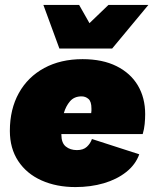

<svg xmlns="http://www.w3.org/2000/svg" viewBox="-20 -750 628 779"><path d="M286 9Q209 9 148.5 -18Q88 -45 54 -96.5Q20 -148 20 -219Q20 -307 56.5 -372.5Q93 -438 159.5 -474Q226 -510 315 -510Q396 -510 453 -481.5Q510 -453 539.5 -403Q569 -353 569 -287Q569 -268 567 -247Q565 -226 559 -206H229V-204Q229 -170 247 -155.5Q265 -141 292 -141Q318 -141 332.5 -154.5Q347 -168 353 -186L545 -124Q530 -82 492 -52Q454 -22 401 -6.5Q348 9 286 9ZM311 -359Q281 -359 264 -339Q247 -319 239 -291H350Q351 -296 351 -300.5Q351 -305 351 -310Q351 -338 339 -348.5Q327 -359 311 -359ZM221 -553 156 -730H301L343 -656L420 -730H582L435 -553Z"/></svg>

Font: Work Sans Black
Style: Italic
Weight: 900
Italic angle: -13°
Designer: Wei Huang
Foundry: Wei Huang
Version: Version 2.009; ttfautohint (v1.8.3)